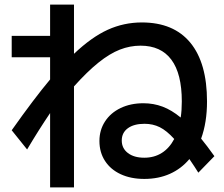

<svg xmlns="http://www.w3.org/2000/svg" viewBox="-20 -774 978 840"><path d="M415 -157.2Q415 -205.1 439.5 -242.7Q463.9 -280.3 507.6 -301.3Q551.3 -322.3 607.4 -322.3Q651.9 -322.3 691.4 -307.4Q731 -292.5 770.5 -259.8Q775.4 -290.5 775.4 -330.1Q775.4 -451.7 729.7 -512.9Q684.1 -574.2 594.7 -574.2Q548.8 -574.2 504.4 -556.9Q460 -539.6 410.9 -500.2Q361.8 -460.9 303.7 -396V45.9H199.2V-279.3Q148.4 -204.1 98.6 -120.1L31.2 -204.1Q128.4 -341.8 199.2 -426.3V-523.4H31.2V-617.2H199.2V-753.9H303.7V-538.6Q380.9 -611.8 451.4 -643.8Q522 -675.8 600.6 -675.8Q739.7 -675.8 812.7 -587.2Q885.7 -498.5 885.7 -330.1Q885.7 -238.3 859.9 -167.5Q885.3 -136.7 918 -90.8L847.7 -18.6Q834 -41 808.6 -78.1Q772.9 -35.6 723.1 -13.4Q673.3 8.8 611.3 8.8Q552.7 8.8 508.3 -11.7Q463.9 -32.2 439.5 -69.8Q415 -107.4 415 -157.2ZM611.3 -84Q654.8 -84 688 -105Q721.2 -126 742.2 -166Q709 -202.6 679 -217.5Q648.9 -232.4 612.3 -232.4Q565.9 -232.4 539.3 -212.9Q512.7 -193.4 512.7 -159.2Q512.7 -125 539.6 -104.5Q566.4 -84 611.3 -84Z"/></svg>

Font: Pretendard SemiBold
Style: Regular
Weight: 600
Designer: Base glyphs from Inter by Rasmus Andersson; Hangeul glyphs from Noto Sans CJK(Source Han Sans) by Jang Soo-young and Kan
Foundry: Kil Hyung-jin
Version: Version 1.309